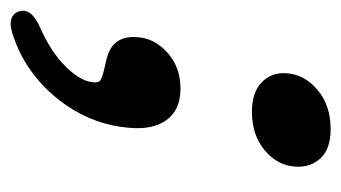

<svg xmlns="http://www.w3.org/2000/svg" viewBox="-190 -310 652 367"><g transform="rotate(90 136.5 -126.0)"><path d="M66.5 -3Q20 -13.5 23.5 -61Q25 -94 52.8 -119.2Q80.5 -144.5 122 -144.5Q162.5 -144.5 182 -117.8Q201.5 -91 196.5 -43.5Q192 6 168.5 49.5Q145 93 108.2 125.2Q71.5 157.5 26 173.5Q-16 190 -25.5 165Q-34 141 5 124Q52 103 79.2 75.5Q106.5 48 109.5 25Q111.5 12.5 106 8.8Q100.5 5 87.5 2ZM166.5 -281Q129 -281 109.8 -299.8Q90.5 -318.5 92.5 -346Q94 -380.5 123.8 -406Q153.5 -431.5 199.5 -431.5Q237 -431.5 255 -412.2Q273 -393 271 -364Q269 -330 239.8 -305.5Q210.5 -281 166.5 -281Z"/></g></svg>

Font: Fraunces 72pt SuperSoft SemiBold
Style: Italic
Weight: 600
Italic angle: -16°
Version: Version 1.000;[b76b70a41]